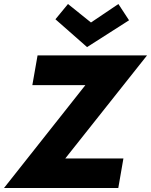

<svg xmlns="http://www.w3.org/2000/svg" viewBox="-60 -936 752 956"><path d="M529 0H-40L365 -512H101L127 -660H672L265 -147H554.5ZM373.5 -701.5 216 -840 278.5 -916 393 -824 529.5 -916 582.5 -835Z"/></svg>

Font: Lucymar Sans ExtraBold
Style: Italic
Weight: 800
Italic angle: -10°
Foundry: The League of Moveable Type (original font) / Main changes by Cristiano Sobral with portions from Mirco Monsees
Version: Version 2.00;August 30, 2020;FontCreator 13.0.0.2681 64-bit